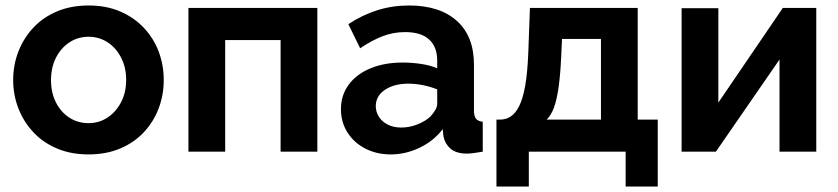

<svg xmlns="http://www.w3.org/2000/svg" viewBox="-20 -553 3057 700"><path d="M28 -261Q28 -316 47 -365Q66 -414 101.5 -452Q137 -490 188 -511.5Q239 -533 303 -533Q367 -533 417.5 -511.5Q468 -490 504 -452Q540 -414 558.5 -365Q577 -316 577 -261Q577 -207 558.5 -158Q540 -109 504.5 -71Q469 -33 418 -11.5Q367 10 303 10Q239 10 188 -11.5Q137 -33 101.5 -71Q66 -109 47 -158Q28 -207 28 -261ZM303 -104Q341 -104 372 -124.5Q403 -145 421.5 -180.5Q440 -216 440 -262Q440 -307 421.5 -343Q403 -379 372 -399Q341 -419 303 -419Q264 -419 233 -398.5Q202 -378 184 -342.5Q166 -307 166 -261Q166 -215 184 -179.5Q202 -144 233 -124Q264 -104 303 -104Z M667 0V-524H1137V0H1003V-407H801V0Z M1448 -325Q1481 -325 1515 -320Q1549 -315 1574 -304V-332Q1574 -382 1544.5 -409Q1515 -436 1457 -436Q1414 -436 1375 -421Q1336 -406 1293 -377L1250 -465Q1302 -499 1356.5 -516Q1411 -533 1471 -533Q1583 -533 1645.5 -477Q1708 -421 1708 -317V-150Q1708 -129 1715.5 -120Q1723 -111 1740 -109V0Q1722 3 1707.5 5Q1693 7 1683 7Q1643 7 1622.5 -11Q1602 -29 1597 -55L1594 -82Q1560 -38 1509 -14Q1458 10 1405 10Q1353 10 1311.5 -11.5Q1270 -33 1246.5 -70.5Q1223 -108 1223 -155Q1223 -206 1251.5 -244.5Q1280 -283 1331 -304Q1382 -325 1448 -325ZM1574 -174V-227Q1550 -237 1522 -242.5Q1494 -248 1469 -248Q1417 -248 1383.5 -225.5Q1350 -203 1350 -166Q1350 -146 1361 -128Q1372 -110 1393 -99Q1414 -88 1443 -88Q1473 -88 1502 -99.5Q1531 -111 1549 -128Q1560 -140 1567 -152Q1574 -164 1574 -174Z M1790 127V-117H1804Q1824 -117 1841.5 -128Q1859 -139 1872.5 -165.5Q1886 -192 1894.5 -239Q1903 -286 1906 -359L1912 -524H2305V-117H2378V127H2261V0H1908V127ZM2171 -117V-411H2029L2026 -346Q2023 -280 2016.5 -234.5Q2010 -189 1999.5 -160.5Q1989 -132 1973 -117Z M2465 0V-523H2599V-179L2834 -524H2956V0H2822V-336L2590 0Z"/></svg>

Font: YasnoRaleway
Style: Bold
Weight: 700
Designer: Matt McInerney, Pablo Impallari, Rodrigo Fuenzalida
Foundry: Matt McInerney, Pablo Impallari, Rodrigo Fuenzalida
Version: Version 4.026